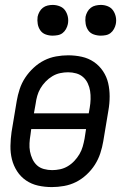

<svg xmlns="http://www.w3.org/2000/svg" viewBox="-20 -753 515 781"><path d="M191 8Q162 8 135 2Q108 -4 86 -19Q64 -34 49.5 -56.5Q35 -79 28.5 -105Q22 -131 22.5 -159.5Q23 -188 27 -216L48 -342Q52 -366 60 -390.5Q68 -415 82.5 -437Q97 -459 117 -477.5Q137 -496 160 -507.5Q183 -519 208 -523.5Q233 -528 257 -528Q286 -528 313 -522Q340 -516 362 -501Q384 -486 399 -463.5Q414 -441 420 -415Q426 -389 426 -360.5Q426 -332 421 -304L400 -178Q396 -154 388 -129.5Q380 -105 366 -83Q352 -61 332 -42.5Q312 -24 289 -12.5Q266 -1 240.5 3.5Q215 8 191 8ZM341 -292 345 -315Q348 -332 348.5 -349.5Q349 -367 346.5 -383Q344 -399 337 -414Q330 -429 318 -439.5Q306 -450 290 -454.5Q274 -459 257 -459Q241 -459 224.5 -455.5Q208 -452 193 -443Q178 -434 165.5 -421Q153 -408 144.5 -393.5Q136 -379 131.5 -363Q127 -347 125 -331L118 -292ZM192 -61Q208 -61 224.5 -64.5Q241 -68 256 -77Q271 -86 283 -99Q295 -112 303.5 -126.5Q312 -141 316.5 -157Q321 -173 324 -189L330 -228H107L104 -205Q101 -188 100 -170.5Q99 -153 102 -137Q105 -121 112 -106Q119 -91 130.5 -80.5Q142 -70 158.5 -65.5Q175 -61 192 -61ZM390 -608Q375 -608 361 -613Q347 -618 339 -629.5Q331 -641 328.5 -655.5Q326 -670 328 -685Q330 -695 335.5 -705Q341 -715 349.5 -721.5Q358 -728 369 -730.5Q380 -733 390 -733Q405 -733 418.5 -727.5Q432 -722 440 -710.5Q448 -699 451 -684.5Q454 -670 451 -655Q449 -645 443.5 -635Q438 -625 429.5 -618.5Q421 -612 410.5 -610Q400 -608 390 -608ZM194 -608Q179 -608 165.5 -613Q152 -618 144 -629.5Q136 -641 133.5 -655.5Q131 -670 133 -685Q135 -695 140.5 -705Q146 -715 154.5 -721.5Q163 -728 173.5 -730.5Q184 -733 194 -733Q209 -733 223 -727.5Q237 -722 245 -710.5Q253 -699 256 -684.5Q259 -670 256 -655Q254 -645 248.5 -635Q243 -625 234.5 -618.5Q226 -612 215 -610Q204 -608 194 -608Z"/></svg>

Font: Iosevka QP
Style: Italic
Weight: 400
Italic angle: -9°
Designer: Belleve Invis
Foundry: Belleve Invis
Version: Version 20.0.0; ttfautohint (v1.8.4)